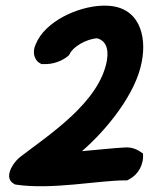

<svg xmlns="http://www.w3.org/2000/svg" viewBox="-20 -641 525 677"><path d="M106 -485C93 -458 100 -428 123 -417L126 -415H131C168 -413 201 -427 222 -445L226 -451C237 -476 285 -504 323 -506C348 -499 365 -476 357 -428C331 -280 153 -166 49 -86C22 -63 -7 -13 29 7L32 9L36 10C162 29 328 -5 421 -5H428L436 -9C468 -26 488 -62 484 -100C466 -113 447 -123 420 -121C378 -119 320 -112 269 -108C356 -183 460 -311 480 -424C498 -515 471 -619 354 -621H341C253 -618 138 -565 106 -485Z"/></svg>

Font: Snowfall
Style: BlkObl
Weight: 900
Designer: Jasper
Foundry: Cannot Into Space Fonts
Version: Version 0.9